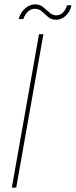

<svg xmlns="http://www.w3.org/2000/svg" viewBox="-20 -856 346 876"><path d="M34 0 158 -700H178L54 0ZM65 -769Q73 -798 94 -817Q115 -836 140 -836Q162 -836 177 -823.5Q192 -811 206 -798.5Q220 -786 237 -786Q254 -786 266.5 -798Q279 -810 286 -832H306Q301 -805 281.5 -785.5Q262 -766 236 -766Q214 -766 199.5 -778.5Q185 -791 171.5 -803.5Q158 -816 139 -816Q122 -816 108.5 -804Q95 -792 86 -769Z"/></svg>

Font: DM Sans 17pt Thin
Style: Italic
Weight: 250
Italic angle: -10°
Version: Version 4.004;gftools[0.9.30]